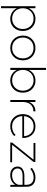

<svg xmlns="http://www.w3.org/2000/svg" viewBox="1485 -2267 976 3986"><g transform="rotate(90 1973.0 -274.0)"><path d="M372.1 -522Q481.4 -522 552.2 -448.2Q623 -374.5 623 -259.8Q623 -145.5 552.5 -72.3Q481.9 1 372.1 1Q296.4 1 238.5 -35.6Q180.7 -72.3 150.9 -136.2V193.8H108.9V-521H150.9V-383.8Q180.7 -448.2 238.5 -485.1Q296.4 -522 372.1 -522ZM366.2 -38.1Q460.4 -38.1 521.2 -100.6Q582 -163.1 582 -259.8Q582 -356.4 521.2 -419.7Q460.4 -482.9 366.2 -482.9Q272.5 -482.9 211.7 -419.7Q150.9 -356.4 150.9 -259.8Q150.9 -163.1 211.7 -100.6Q272.5 -38.1 366.2 -38.1Z M976.1 -522Q1087.9 -522 1160.4 -448.7Q1232.9 -375.5 1232.9 -261.2Q1232.9 -146 1160.4 -72.5Q1087.9 1 976.1 1Q864.7 1 791.7 -72.8Q718.8 -146.5 718.8 -261.2Q718.8 -375.5 791.7 -448.7Q864.7 -522 976.1 -522ZM976.1 -481.9Q881.8 -481.9 820.8 -420.2Q759.8 -358.4 759.8 -261.2Q759.8 -163.1 820.8 -100.6Q881.8 -38.1 976.1 -38.1Q1070.8 -38.1 1131.3 -100.3Q1191.9 -162.6 1191.9 -261.2Q1191.9 -358.4 1131.3 -420.2Q1070.8 -481.9 976.1 -481.9Z M1652.8 -522Q1762.2 -522 1833 -448.2Q1903.8 -374.5 1903.8 -259.8Q1903.8 -145.5 1833.3 -72.3Q1762.7 1 1652.8 1Q1577.1 1 1519.3 -35.6Q1461.4 -72.3 1431.6 -136.2V0H1389.6V-742.2H1431.6V-383.8Q1461.4 -448.2 1519.3 -485.1Q1577.1 -522 1652.8 -522ZM1647 -38.1Q1741.2 -38.1 1802 -100.6Q1862.8 -163.1 1862.8 -259.8Q1862.8 -356.4 1802 -419.7Q1741.2 -482.9 1647 -482.9Q1553.2 -482.9 1492.4 -419.7Q1431.6 -356.4 1431.6 -259.8Q1431.6 -163.1 1492.4 -100.6Q1553.2 -38.1 1647 -38.1Z M2097.7 -390.1Q2122.6 -453.1 2172.1 -486.8Q2221.7 -520.5 2291.5 -522V-479Q2206.1 -479 2155.3 -426.5Q2104.5 -374 2097.7 -282.2V0H2055.7V-521H2097.7Z M2603 -522Q2716.3 -522 2782 -446.5Q2847.7 -371.1 2845.2 -249H2390.1Q2394.5 -154.3 2454.3 -95.7Q2514.2 -37.1 2605.5 -37.1Q2658.7 -37.1 2704.1 -55.7Q2749.5 -74.2 2781.2 -108.9L2805.2 -82Q2768.6 -42.5 2716.6 -20.8Q2664.6 1 2603 1Q2492.7 1 2420.9 -72.3Q2349.1 -145.5 2349.1 -259.8Q2349.1 -374 2420.9 -448Q2492.7 -522 2603 -522ZM2391.1 -286.1H2807.1Q2801.3 -375.5 2746.3 -429.7Q2691.4 -483.9 2603 -483.9Q2515.1 -483.9 2456.8 -429.4Q2398.4 -375 2391.1 -286.1Z M2948.2 -521 3342.3 -520V-481.9L2986.3 -38.1L3349.1 -37.1V1L2939.5 0V-38.1L3295.4 -481.9H2948.2Z M3858.9 0H3817.9L3816.9 -103Q3753.4 1 3608.9 1Q3532.2 1 3484.6 -42.2Q3437 -85.4 3437 -151.9Q3437 -216.8 3488.8 -254.4Q3540.5 -292 3630.9 -292H3815.9V-342.8Q3814.9 -410.2 3775.6 -447Q3736.3 -483.9 3659.7 -483.9Q3574.2 -483.9 3484.9 -416L3464.8 -448.2Q3515.1 -484.9 3562.5 -503.4Q3609.9 -522 3666 -522Q3756.8 -522 3806.4 -475.1Q3856 -428.2 3856.9 -346.2ZM3614.7 -37.1Q3689.5 -37.1 3741.5 -70.1Q3793.5 -103 3816.9 -169.9V-254.9H3634.8Q3558.1 -254.9 3517.6 -228.8Q3477.1 -202.6 3477.1 -152.8Q3477.1 -100.6 3514.4 -68.8Q3551.8 -37.1 3614.7 -37.1Z"/></g></svg>

Font: Montserrat-Arabic ExtraLight
Style: Regular
Weight: 275
Designer: Mohamed Gaber
Foundry: Kief Type Foundry
Version: Version 5.008;PS 005.008;hotconv 1.0.88;makeotf.lib2.5.64775